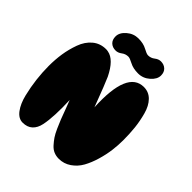

<svg xmlns="http://www.w3.org/2000/svg" viewBox="-235 -1050 1209 1209"><g transform="rotate(45 369.5 -445.5)"><path d="M161 0Q202 0 226.5 -22.5Q251 -45 259.5 -86Q268 -127 270.5 -184.5Q273 -242 270 -311Q279 -289 294 -248Q309 -207 318 -184Q327 -161 342 -127.5Q357 -94 370 -75Q383 -56 400.5 -36.5Q418 -17 438.5 -8.5Q459 0 483 0Q528 0 565 -25.5Q602 -51 624 -90.5Q646 -130 661 -181Q676 -232 682 -278.5Q688 -325 688 -369Q688 -428 682.5 -479Q677 -530 662.5 -583.5Q648 -637 617.5 -668Q587 -699 543 -699Q397 -699 413 -388Q352 -550 336 -584Q286 -686 224 -697Q215 -699 206 -699Q154 -699 116.5 -667.5Q79 -636 60 -583.5Q41 -531 33 -478.5Q25 -426 25 -369Q25 -313 32 -253.5Q39 -194 53.5 -134.5Q68 -75 96 -37.5Q124 0 161 0ZM254 -735Q275 -735 294.5 -750Q314 -765 339 -765Q352 -765 382 -749Q412 -733 456 -733Q500 -733 534 -763Q568 -793 568 -826Q568 -856 550 -872.5Q532 -889 505 -889Q484 -889 464.5 -873.5Q445 -858 420 -858Q407 -858 377 -874.5Q347 -891 303 -891Q259 -891 225 -861.5Q191 -832 191 -798Q191 -768 208.5 -751.5Q226 -735 254 -735Z"/></g></svg>

Font: Cherry Bomb
Style: Regular
Weight: 400
Designer: satsuyako
Foundry: satsuyako
Version: Version 4.0